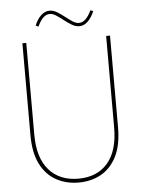

<svg xmlns="http://www.w3.org/2000/svg" viewBox="-59 -930 734 989"><g transform="rotate(-5 307.5 -435.5)"><path d="M308 12Q244 12 192.5 -16Q141 -44 111 -102.5Q81 -161 81 -254V-728H101V-254Q101 -134 156 -71Q211 -8 308 -8Q405 -8 459.5 -71Q514 -134 514 -254V-728H534V-254Q534 -161 504 -102.5Q474 -44 423 -16Q372 12 308 12ZM445 -867 459 -861Q443 -825 423.5 -807.5Q404 -790 381 -790Q362 -790 342.5 -801.5Q323 -813 304 -828Q285 -843 267.5 -854.5Q250 -866 234 -866Q216 -866 200.5 -851.5Q185 -837 171 -806L157 -813Q172 -848 192 -865.5Q212 -883 234 -883Q254 -883 273 -871.5Q292 -860 311 -845Q330 -830 347.5 -818.5Q365 -807 381 -807Q399 -807 414.5 -821.5Q430 -836 445 -867Z"/></g></svg>

Font: Murecho Thin
Style: Regular
Weight: 100
Designer: Neil Summerour
Foundry: Positype
Version: Version 1.010